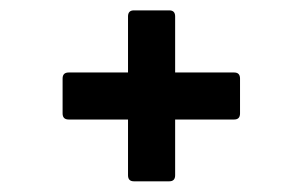

<svg xmlns="http://www.w3.org/2000/svg" viewBox="-20 -481 529 361"><path d="M231.7 -140.1Q220.7 -140.1 220.7 -151.5V-256.3H109.1Q97.7 -256.3 97.7 -267.7V-333.3Q97.7 -344.7 109.1 -344.7H220.7V-450.1Q220.7 -461.5 231.7 -461.5H298.3Q309.3 -461.5 309.3 -450.1V-344.7H420.3Q431.3 -344.7 431.3 -333.3V-267.7Q431.3 -256.3 420.3 -256.3H309.3V-151.5Q309.3 -140.1 298.3 -140.1Z"/></svg>

Font: Sofia Sans Condensed
Style: Italic
Weight: 400
Italic angle: -9°
Designer: Botio Nikoltchev, Ani Petrova
Foundry: lettersoup
Version: Version 4.101